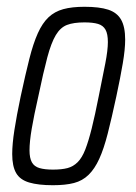

<svg xmlns="http://www.w3.org/2000/svg" viewBox="-20 -538 400 566"><path d="M136 8Q93 8 66 0Q39 -8 27.5 -28Q16 -48 16 -84Q16 -113 22.5 -155Q29 -197 41 -254Q55 -319 66.5 -364.5Q78 -410 91.5 -440Q105 -470 123 -487Q141 -504 166.5 -511Q192 -518 229 -518Q273 -518 299 -509.5Q325 -501 337 -480Q349 -459 349 -421Q349 -393 342 -351.5Q335 -310 323 -254Q309 -189 297.5 -144Q286 -99 272.5 -69.5Q259 -40 241 -22.5Q223 -5 198 1.5Q173 8 136 8ZM136 -38Q162 -38 179 -42.5Q196 -47 209 -60Q222 -73 231.5 -97.5Q241 -122 250.5 -160Q260 -198 271 -254Q283 -313 290.5 -351.5Q298 -390 298 -414Q298 -438 291 -450.5Q284 -463 269 -467.5Q254 -472 229 -472Q197 -472 177.5 -464.5Q158 -457 144.5 -434.5Q131 -412 119.5 -369Q108 -326 93 -254Q80 -197 73.5 -158.5Q67 -120 67 -95Q67 -72 74 -59.5Q81 -47 96.5 -42.5Q112 -38 136 -38Z"/></svg>

Font: Saira ExtraCondensed Light
Style: Italic
Weight: 300
Width: 2
Italic angle: -12°
Designer: Hector Gatti with collaboration of the Omnibus-Type team
Foundry: Omnibus-Type
Version: Version 1.101